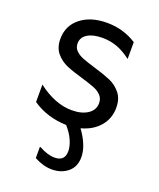

<svg xmlns="http://www.w3.org/2000/svg" viewBox="-144 -622 787 953"><g transform="rotate(20 250.0 -145.0)"><path d="M310 3Q363 76 363 137Q363 188 329 216Q295 244 245 244Q200 244 152 218V159H156Q201 184 238 184Q292 184 292 131Q292 105 278 73.5Q264 42 237 12Q189 11 143 -3Q97 -17 58 -44V-136Q149 -66 238 -66Q290 -66 322 -87.5Q354 -109 354 -145Q354 -170 338.5 -186Q323 -202 300 -211Q277 -220 234 -233Q181 -248 146.5 -262.5Q112 -277 88 -305.5Q64 -334 64 -380Q64 -450 117 -492Q170 -534 256 -534Q342 -534 412 -489V-400Q373 -430 336.5 -443Q300 -456 260 -456Q210 -456 181 -438Q152 -420 152 -388Q152 -365 167.5 -350Q183 -335 206 -326Q229 -317 272 -304Q326 -288 360 -273.5Q394 -259 418 -229.5Q442 -200 442 -153Q442 -96 406.5 -54.5Q371 -13 310 3Z"/></g></svg>

Font: AmikoRegular
Style: Regular
Weight: 400
Designer: Pablo Impallari, Rodrigo Fuenzalida, Andres Torresi
Foundry: Impallari Type
Version: Version 1.000; ttfautohint (v1.3)